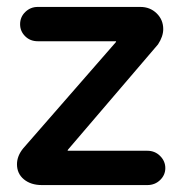

<svg xmlns="http://www.w3.org/2000/svg" viewBox="-20 -526 526 554"><path d="M29 -52Q29 -76 47 -98L314 -404Q315 -405 315 -407H89Q67 -407 52.5 -421.5Q38 -436 38 -456Q38 -477 53 -491.5Q68 -506 89 -506H385Q413 -506 432 -487.5Q451 -469 451 -442Q451 -421 436 -398L176 -94L175 -91H405Q427 -91 442 -76Q457 -61 457 -41Q457 -21 442 -6.5Q427 8 405 8H101Q69 8 49 -8.5Q29 -25 29 -52Z"/></svg>

Font: 寒蝉全圆体 Bold
Style: Regular
Weight: 700
Designer: Warren2060
      Designed by Motoya company      

      [Varela Round]
      Joe Prince(Latin component); Avraham Cornf
Foundry: ChillType
Version: Version 3.200